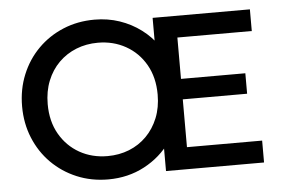

<svg xmlns="http://www.w3.org/2000/svg" viewBox="-51 -787 1290 874"><g transform="rotate(-5 594.0 -350.0)"><path d="M410 15Q332.5 15 266.5 -12.8Q200.5 -40.5 151.2 -90Q102 -139.5 74.8 -206Q47.5 -272.5 47.5 -350Q47.5 -428 74.8 -494.5Q102 -561 151.2 -610.5Q200.5 -660 266.5 -687.5Q332.5 -715 410 -715Q470.5 -715 524.2 -696.8Q578 -678.5 622 -645.5Q666 -612.5 697 -567.5L674.5 -539.5V-700H1119V-601H779V-412H1073V-318.5H779V-100H1122.5V0H674.5V-159.5L697 -131.5Q650.5 -64.5 575.8 -24.8Q501 15 410 15ZM416 -91Q469 -91 514.8 -109.2Q560.5 -127.5 594.5 -161.8Q628.5 -196 647.8 -243.8Q667 -291.5 667 -350Q667 -428.5 633.8 -486.8Q600.5 -545 543.5 -577Q486.5 -609 416 -609Q363 -609 317.2 -590.8Q271.5 -572.5 237.2 -538.5Q203 -504.5 183.8 -456.8Q164.5 -409 164.5 -350Q164.5 -271.5 198 -213.2Q231.5 -155 288.2 -123Q345 -91 416 -91Z"/></g></svg>

Font: Geologica Cursive
Style: Regular
Weight: 400
Designer: Sindre Bremnes, Frode Helland
Foundry: Monokrom Skriftforlag AS
Version: Version 1.010;gftools[0.9.28]